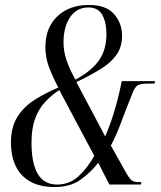

<svg xmlns="http://www.w3.org/2000/svg" viewBox="-20 -744 650 774"><path d="M201 10Q139 10 99.5 -13.5Q60 -37 42 -77.5Q24 -118 24 -169Q24 -232 50.5 -273.5Q77 -315 121 -342.5Q165 -370 215 -391Q192 -435 177.5 -473.5Q163 -512 163 -555Q163 -632 211 -678Q259 -724 338 -724Q408 -724 440 -687Q472 -650 472 -600Q472 -555 450 -523.5Q428 -492 387 -466.5Q346 -441 288 -413L404 -194Q422 -235 437 -283Q452 -331 461 -371L471 -417H605L603 -407H574Q545 -407 533.5 -399Q522 -391 512 -363Q490 -309 470 -255Q450 -201 427 -157L487 -50Q503 -22 512 -16Q521 -10 537 -10H550L548 0H421L376 -88Q346 -49 304.5 -19.5Q263 10 201 10ZM284 -423Q348 -457 378.5 -500Q409 -543 409 -606Q409 -655 392 -684.5Q375 -714 337 -714Q289 -714 262.5 -674.5Q236 -635 236 -573Q236 -536 249 -499Q262 -462 284 -423ZM210 0Q260 0 296.5 -33.5Q333 -67 360 -116L219 -381Q187 -360 161.5 -332.5Q136 -305 121.5 -265.5Q107 -226 107 -169Q107 0 210 0Z"/></svg>

Font: Noto Serif Display ExtraCondensed
Style: Italic
Weight: 400
Width: 2
Italic angle: -12°
Designer: Monotype Design Team
Foundry: Monotype Imaging Inc.
Version: Version 2.009